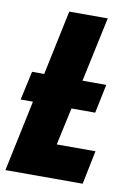

<svg xmlns="http://www.w3.org/2000/svg" viewBox="-87 -767 569 820"><g transform="rotate(10 197.5 -357.0)"><path d="M-4.9 0 60.1 -308.1H6.8L34.2 -433.1H86.9L146 -713.9H313L252.9 -433.1H356L330.1 -308.1H227.1L191.9 -146H359.9L330.1 0Z"/></g></svg>

Font: Open Sans Condensed ExtraBold
Style: Italic
Weight: 800
Width: 3
Italic angle: -12°
Designer: Monotype Design Team
Foundry: Monotype Imaging Inc.
Version: Version 3.003; ttfautohint (v1.8.4)